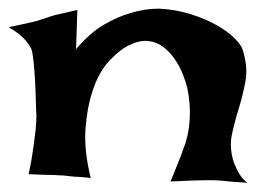

<svg xmlns="http://www.w3.org/2000/svg" viewBox="-20 -502 626 435"><path d="M44.9 -107.4Q51.8 -139.6 55.2 -164.6Q58.6 -189.5 60.5 -206.1Q62.5 -225.6 62.5 -239.3Q61.5 -255.9 61 -278.8Q60.5 -301.8 59.1 -324.7Q57.6 -347.7 55.7 -365.7Q53.7 -383.8 50.8 -391.6Q46.9 -399.4 40 -408.2Q26.4 -424.8 0 -440.4Q22.5 -445.3 38.6 -448.7Q54.7 -452.1 65.4 -455.1Q77.1 -459 85.9 -461.9Q93.8 -464.8 104.5 -467.8Q113.3 -469.7 126 -472.7Q138.7 -475.6 155.3 -479.5L152.3 -390.6Q183.6 -427.7 215.8 -446.3Q248 -464.8 276.4 -472.7Q308.6 -482.4 339.8 -482.4Q378.9 -480.5 412.6 -469.7Q446.3 -459 471.2 -444.8Q496.1 -430.7 511.7 -415Q527.3 -399.4 530.3 -387.7Q542 -349.6 536.1 -317.9Q530.3 -286.1 521 -256.3Q511.7 -226.6 505.4 -197.3Q499 -168 509.8 -133.8Q513.7 -125 517.6 -116.2Q521.5 -108.4 527.3 -100.6Q533.2 -92.8 541 -87.9Q530.3 -88.9 519.5 -89.4Q508.8 -89.8 500 -90.8Q489.3 -91.8 480.5 -92.8Q470.7 -93.8 454.1 -93.8Q425.8 -93.8 366.2 -90.8Q375 -111.3 380.4 -125.5Q385.7 -139.6 389.6 -148.4Q393.6 -159.2 395.5 -165Q407.2 -193.4 409.7 -229.5Q412.1 -265.6 404.3 -302.7Q401.4 -315.4 394.5 -333Q387.7 -350.6 376.5 -367.2Q365.2 -383.8 350.1 -395.5Q335 -407.2 315.4 -409.2Q295.9 -411.1 272 -399.4Q248 -387.7 220.7 -356.4Q200.2 -330.1 188.5 -292Q177.7 -259.8 173.8 -211.4Q169.9 -163.1 185.5 -98.6Q171.9 -100.6 160.2 -101.1Q148.4 -101.6 140.6 -102.5Q130.9 -103.5 123 -104.5Q114.3 -104.5 103.5 -105.5Q93.8 -105.5 79.1 -106Q64.5 -106.4 44.9 -107.4Z"/></svg>

Font: Irish Growler
Style: Regular
Weight: 400
Designer: Squid
Foundry: Font Diner, Inc DBA Sideshow
Version: Version 1.000